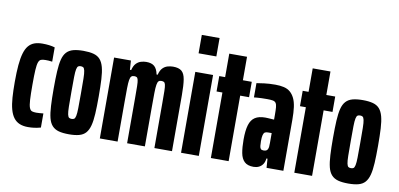

<svg xmlns="http://www.w3.org/2000/svg" viewBox="-71 -963 2477 1192"><g transform="rotate(10 1168.0 -367.5)"><path d="M152 8Q121 8 98.5 -1.5Q76 -11 61 -31Q46 -51 37.5 -82Q29 -113 26 -155.5Q23 -198 23 -254Q23 -316 27 -360.5Q31 -405 40 -435.5Q49 -466 64 -484Q79 -502 100.5 -510Q122 -518 152 -518Q174 -518 194 -515.5Q214 -513 230 -508V-418Q219 -420 207 -420.5Q195 -421 187 -421Q170 -421 159.5 -417Q149 -413 143.5 -397.5Q138 -382 136 -348.5Q134 -315 134 -256Q134 -195 136 -161Q138 -127 144 -111.5Q150 -96 160.5 -92.5Q171 -89 188 -89Q198 -89 209.5 -90Q221 -91 232 -92V-3Q210 3 191 5.5Q172 8 152 8Z M410 8Q371 8 345.5 1Q320 -6 304 -23.5Q288 -41 280.5 -71Q273 -101 270.5 -146.5Q268 -192 268 -255Q268 -319 270.5 -364Q273 -409 280.5 -439Q288 -469 304 -486.5Q320 -504 346 -511Q372 -518 410 -518Q448 -518 474 -511Q500 -504 515.5 -486.5Q531 -469 539 -439Q547 -409 549.5 -363.5Q552 -318 552 -255Q552 -191 549.5 -146Q547 -101 539 -71Q531 -41 515.5 -23.5Q500 -6 474 1Q448 8 410 8ZM410 -89Q420 -89 426 -93Q432 -97 435.5 -112.5Q439 -128 439.5 -162Q440 -196 440 -255Q440 -314 439.5 -348Q439 -382 435.5 -397.5Q432 -413 426 -417Q420 -421 410 -421Q400 -421 394 -417Q388 -413 384.5 -397.5Q381 -382 380.5 -348Q380 -314 380 -255Q380 -196 380.5 -162Q381 -128 384.5 -112.5Q388 -97 394 -93Q400 -89 410 -89Z M604 0V-510H710L714 -452H722Q729 -480 742.5 -494Q756 -508 773 -513Q790 -518 806 -518Q840 -518 857.5 -502.5Q875 -487 882 -452H889Q896 -480 909.5 -494Q923 -508 940.5 -513Q958 -518 975 -518Q1011 -518 1029 -503Q1047 -488 1053 -452Q1059 -416 1059 -353V0H948V-284Q948 -332 947.5 -359.5Q947 -387 944 -399Q941 -411 935 -414.5Q929 -418 918 -418Q907 -418 901 -412Q895 -406 892 -388.5Q889 -371 888.5 -337Q888 -303 888 -246V0H776V-284Q776 -332 775.5 -359.5Q775 -387 772 -399Q769 -411 763.5 -414.5Q758 -418 747 -418Q736 -418 729.5 -412Q723 -406 720 -388.5Q717 -371 716.5 -337Q716 -303 716 -246V0Z M1116 -627V-743H1228V-627ZM1116 0V-510H1228V0Z M1304 0V-413H1267V-510H1304V-658H1416V-510H1472V-413H1416V0Z M1574 8Q1536 8 1516.5 -10.5Q1497 -29 1490.5 -64Q1484 -99 1484 -148Q1484 -206 1494.5 -240.5Q1505 -275 1529 -290.5Q1553 -306 1593 -306Q1600 -306 1608.5 -305.5Q1617 -305 1624.5 -304.5Q1632 -304 1638.5 -303.5Q1645 -303 1649 -303V-333Q1649 -363 1647.5 -380.5Q1646 -398 1640 -407Q1634 -416 1621 -418.5Q1608 -421 1585 -421Q1566 -421 1550 -420.5Q1534 -420 1522 -419Q1510 -418 1502 -417V-507Q1519 -510 1550 -514Q1581 -518 1620 -518Q1650 -518 1673.5 -512.5Q1697 -507 1713.5 -493Q1730 -479 1741 -456.5Q1752 -434 1756.5 -401Q1761 -368 1761 -323V0H1655L1651 -57H1644Q1642 -35 1632 -20.5Q1622 -6 1607 1Q1592 8 1574 8ZM1617 -103Q1625 -103 1631.5 -105Q1638 -107 1642 -113Q1646 -119 1648 -130Q1649 -142 1649 -156Q1649 -170 1649 -188V-218H1626Q1613 -218 1606 -213.5Q1599 -209 1595.5 -195.5Q1592 -182 1592 -157Q1592 -139 1593.5 -127Q1595 -115 1600 -109Q1605 -103 1617 -103Z M1830 0V-413H1793V-510H1830V-658H1942V-510H1998V-413H1942V0Z M2171 8Q2132 8 2106.5 1Q2081 -6 2065 -23.5Q2049 -41 2041.5 -71Q2034 -101 2031.5 -146.5Q2029 -192 2029 -255Q2029 -319 2031.5 -364Q2034 -409 2041.5 -439Q2049 -469 2065 -486.5Q2081 -504 2107 -511Q2133 -518 2171 -518Q2209 -518 2235 -511Q2261 -504 2276.5 -486.5Q2292 -469 2300 -439Q2308 -409 2310.5 -363.5Q2313 -318 2313 -255Q2313 -191 2310.5 -146Q2308 -101 2300 -71Q2292 -41 2276.5 -23.5Q2261 -6 2235 1Q2209 8 2171 8ZM2171 -89Q2181 -89 2187 -93Q2193 -97 2196.5 -112.5Q2200 -128 2200.5 -162Q2201 -196 2201 -255Q2201 -314 2200.5 -348Q2200 -382 2196.5 -397.5Q2193 -413 2187 -417Q2181 -421 2171 -421Q2161 -421 2155 -417Q2149 -413 2145.5 -397.5Q2142 -382 2141.5 -348Q2141 -314 2141 -255Q2141 -196 2141.5 -162Q2142 -128 2145.5 -112.5Q2149 -97 2155 -93Q2161 -89 2171 -89Z"/></g></svg>

Font: Saira UltraCondensed ExtraBold
Style: Regular
Weight: 800
Width: 1
Designer: Hector Gatti with collaboration of the Omnibus-Type team
Foundry: Omnibus-Type
Version: Version 1.101